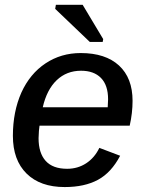

<svg xmlns="http://www.w3.org/2000/svg" viewBox="-20 -755 596 785"><path d="M141.6 -241.2Q138.7 -224.6 137.7 -189.9Q137.7 -129.4 166.7 -97.2Q195.8 -64.9 254.4 -64.9Q297.9 -64.9 332.3 -87.4Q366.7 -109.9 386.2 -150.4L471.2 -118.2Q435.1 -49.3 380.4 -19.8Q325.7 9.8 244.6 9.8Q144.5 9.8 88.6 -45.4Q32.7 -100.6 32.7 -199.7Q32.7 -298.3 67.4 -376.5Q102.5 -453.6 166 -495.8Q229.5 -538.1 310.1 -538.1Q411.1 -538.1 466.6 -487.1Q522 -436 522 -342.8Q522 -293 510.3 -241.2ZM154.8 -316.4H420.4L421.9 -349.1Q421.9 -406.7 392.8 -436.3Q363.8 -465.8 311.5 -465.8Q252.4 -465.8 211.9 -427.2Q171.4 -388.7 154.8 -316.4ZM401.9 -595.2 399.9 -583.5H347.2L205.6 -718.8L208.5 -735.4H317.9Z"/></svg>

Font: Arimo Medium
Style: Italic
Weight: 500
Italic angle: -12°
Designer: Steve Matteson
Foundry: Monotype Imaging Inc.
Version: Version 1.33